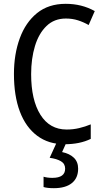

<svg xmlns="http://www.w3.org/2000/svg" viewBox="-20 -745 542 1005"><path d="M325 -648Q264 -648 223.5 -609Q183 -570 163 -504Q143 -438 143 -357Q143 -222 191.5 -144.5Q240 -67 329 -67Q363 -67 394.5 -74.5Q426 -82 455 -94V-18Q398 10 318 10Q234 10 174.5 -34.5Q115 -79 84 -161Q53 -243 53 -358Q53 -461 83.5 -544.5Q114 -628 174 -676.5Q234 -725 324 -725Q408 -725 476 -687L444 -614Q418 -629 388.5 -638.5Q359 -648 325 -648ZM389 138Q389 187 356 213.5Q323 240 262 240Q227 240 208 234V180Q228 186 254 186Q321 186 321 138Q321 112 299 99Q277 86 240 81L277 0H328L305 51Q344 59 366.5 80.5Q389 102 389 138Z"/></svg>

Font: Noto Sans Gurmukhi Condensed
Style: Regular
Weight: 400
Width: 3
Designer: Jelle Bosma - Monotype Design Team
Foundry: Monotype Imaging Inc.
Version: Version 2.004; ttfautohint (v1.8.4.7-5d5b)